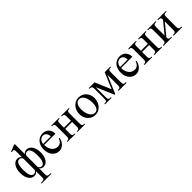

<svg xmlns="http://www.w3.org/2000/svg" viewBox="278 -2108 3737 3737"><g transform="rotate(-45 2146.5 -239.0)"><path d="M610.8 -222.2Q610.8 -168 598.9 -124.3Q586.9 -80.6 566.2 -49.8Q545.4 -19 517.6 -2.2Q489.7 14.6 458 14.6Q449.7 14.6 438.5 13.9Q427.2 13.2 415 8.8Q402.8 4.4 390.4 -4.6Q377.9 -13.7 367.7 -29.8V149.9Q367.7 169.4 375 179.4Q382.3 189.5 395.3 193.6Q408.2 197.8 425.3 198Q442.4 198.2 461.9 198.2V216.8H193.8V198.2H229.5Q246.6 198.2 259 194.3Q271.5 190.4 278.6 180.7Q285.6 170.9 285.6 151.4V-29.8Q275.4 -13.7 262.9 -4.6Q250.5 4.4 238.3 8.8Q226.1 13.2 214.8 13.9Q203.6 14.6 195.3 14.6Q163.6 14.6 135.7 -2.2Q107.9 -19 87.2 -49.8Q66.4 -80.6 54.4 -124.3Q42.5 -168 42.5 -222.2Q42.5 -276.4 54.4 -320.3Q66.4 -364.3 87.2 -395.3Q107.9 -426.3 135.7 -443.1Q163.6 -460 195.3 -460Q203.6 -460 214.8 -459.2Q226.1 -458.5 238.3 -454.1Q250.5 -449.7 262.9 -440.9Q275.4 -432.1 285.6 -416V-564Q285.6 -599.1 279.3 -615.2Q272.9 -631.3 253.4 -631.3Q246.6 -631.3 237.5 -629.6Q228.5 -627.9 217.8 -623.5L209.5 -641.1L344.2 -694.8H367.7V-416Q377.9 -432.1 390.4 -440.9Q402.8 -449.7 415 -454.1Q427.2 -458.5 438.5 -459.2Q449.7 -460 458 -460Q489.7 -460 517.6 -443.1Q545.4 -426.3 566.2 -395.3Q586.9 -364.3 598.9 -320.3Q610.8 -276.4 610.8 -222.2ZM525.4 -222.2Q525.4 -241.2 524.4 -263.9Q523.4 -286.6 520.5 -309.1Q517.6 -331.5 511.5 -352.5Q505.4 -373.5 495.6 -389.6Q485.8 -405.8 471.2 -415.5Q456.5 -425.3 436 -425.3Q426.3 -425.3 418.5 -424.6Q410.6 -423.8 402.8 -419.7Q395 -415.5 386.5 -406.7Q377.9 -397.9 367.7 -381.8V-63.5Q377.9 -47.4 386.5 -38.6Q395 -29.8 402.8 -25.6Q410.6 -21.5 418.5 -20.8Q426.3 -20 436 -20Q456.5 -20 471.2 -29.5Q485.8 -39.1 495.6 -55.2Q505.4 -71.3 511.5 -92Q517.6 -112.8 520.5 -135.3Q523.4 -157.7 524.4 -180.4Q525.4 -203.1 525.4 -222.2ZM285.6 -381.8Q275.4 -397.9 266.8 -406.7Q258.3 -415.5 250.5 -419.7Q242.7 -423.8 234.9 -424.6Q227.1 -425.3 217.8 -425.3Q197.3 -425.3 182.6 -415.5Q168 -405.8 158 -389.6Q147.9 -373.5 142.1 -352.5Q136.2 -331.5 133.1 -309.1Q129.9 -286.6 128.9 -263.9Q127.9 -241.2 127.9 -222.2Q127.9 -202.6 128.9 -180.2Q129.9 -157.7 133.1 -135.3Q136.2 -112.8 142.1 -92Q147.9 -71.3 158 -55.2Q168 -39.1 182.6 -29.5Q197.3 -20 217.8 -20Q227.1 -20 234.9 -20.8Q242.7 -21.5 250.5 -25.6Q258.3 -29.8 266.8 -38.6Q275.4 -47.4 285.6 -63.5Z M967.8 -306.6Q967.8 -343.8 957 -366.9Q946.3 -390.1 931.2 -403.3Q916 -416.5 899.4 -421.4Q882.8 -426.3 870.6 -426.3Q851.1 -426.3 832.3 -418.5Q813.5 -410.6 798.3 -395.5Q783.2 -380.4 772.9 -357.9Q762.7 -335.4 759.8 -306.6ZM1069.8 -163.6Q1064.5 -130.9 1049.6 -98.9Q1034.7 -66.9 1011.2 -41.7Q987.8 -16.6 956.1 -1Q924.3 14.6 885.7 14.6Q846.2 14.6 810.5 -1.7Q774.9 -18.1 748.3 -48.6Q721.7 -79.1 706.1 -122.1Q690.4 -165 690.4 -218.8Q690.4 -275.4 705.8 -320.3Q721.2 -365.2 748.8 -396.5Q776.4 -427.7 814.5 -444.3Q852.5 -460.9 897.9 -460.9Q935.1 -460.9 966.6 -448.5Q998 -436 1021 -412.6Q1043.9 -389.2 1056.9 -355.5Q1069.8 -321.8 1069.8 -279.3H759.8Q759.8 -229.5 772.9 -189.9Q786.1 -150.4 808.6 -123Q831.1 -95.7 860.6 -81.3Q890.1 -66.9 922.9 -66.4Q944.8 -65.9 963.6 -71Q982.4 -76.2 998.5 -88.6Q1014.6 -101.1 1028.6 -121.8Q1042.5 -142.6 1054.2 -173.3Z M1396 0V-17.6Q1416 -17.6 1428.7 -20.3Q1441.4 -22.9 1448.7 -30.3Q1456.1 -37.6 1458.7 -50.5Q1461.4 -63.5 1461.4 -83.5V-210.9H1270V-83.5Q1270 -61 1272.7 -48.1Q1275.4 -35.2 1282.7 -28.3Q1290 -21.5 1302.7 -19.5Q1315.4 -17.6 1335.4 -17.6V0H1122.6V-17.6Q1142.6 -17.6 1155.3 -20.5Q1168 -23.4 1175.3 -31Q1182.6 -38.6 1185.5 -51.3Q1188.5 -64 1188.5 -83.5V-362.8Q1188.5 -382.8 1185.5 -395.8Q1182.6 -408.7 1175.3 -416Q1168 -423.3 1155.3 -426.3Q1142.6 -429.2 1122.6 -429.2V-447.3H1335.4V-429.2Q1315.4 -429.2 1302.7 -427.2Q1290 -425.3 1282.7 -418.5Q1275.4 -411.6 1272.7 -398.4Q1270 -385.3 1270 -362.8V-244.1H1461.4V-362.8Q1461.4 -383.3 1458.7 -396.2Q1456.1 -409.2 1448.7 -416.5Q1441.4 -423.8 1428.7 -426.5Q1416 -429.2 1396 -429.2V-447.3H1608.4V-429.2Q1588.4 -429.2 1575.7 -427Q1563 -424.8 1555.7 -417.7Q1548.3 -410.6 1545.7 -397.5Q1543 -384.3 1543 -362.8V-83.5Q1543 -62 1545.7 -48.8Q1548.3 -35.6 1555.7 -28.8Q1563 -22 1575.7 -19.8Q1588.4 -17.6 1608.4 -17.6V0Z M2008.3 -194.3Q2008.3 -244.1 1998.5 -287.1Q1988.8 -330.1 1970.7 -361.6Q1952.6 -393.1 1926.8 -411.1Q1900.9 -429.2 1868.7 -429.2Q1849.6 -429.2 1829.8 -420.9Q1810.1 -412.6 1793.9 -393.1Q1777.8 -373.5 1767.8 -341.1Q1757.8 -308.6 1757.8 -259.8Q1757.8 -211.9 1767.8 -168.5Q1777.8 -125 1796.4 -92.3Q1814.9 -59.6 1841.1 -40.3Q1867.2 -21 1899.4 -21Q1923.3 -21 1943.6 -30Q1963.9 -39.1 1978 -59.6Q1992.2 -80.1 2000.2 -113.3Q2008.3 -146.5 2008.3 -194.3ZM2099.6 -231.9Q2099.6 -188.5 2085.7 -144.8Q2071.8 -101.1 2044.2 -65.4Q2016.6 -29.8 1975.3 -7.6Q1934.1 14.6 1878.9 14.6Q1832 14.6 1793.2 -4.4Q1754.4 -23.4 1726.3 -55.7Q1698.2 -87.9 1682.9 -130.4Q1667.5 -172.9 1667.5 -219.2Q1667.5 -264.6 1682.4 -307.9Q1697.3 -351.1 1725.3 -384.8Q1753.4 -418.5 1793.5 -439.2Q1833.5 -460 1883.8 -460Q1932.1 -460 1971.7 -442.4Q2011.2 -424.8 2039.8 -394Q2068.4 -363.3 2084 -321.5Q2099.6 -279.8 2099.6 -231.9Z M2527.3 0V-18.6Q2548.3 -18.6 2561.8 -20.8Q2575.2 -22.9 2582.8 -30Q2590.3 -37.1 2593.3 -49.8Q2596.2 -62.5 2596.2 -83.5V-373.5L2438.5 0H2420.9L2264.2 -363.8V-83.5Q2264.2 -42 2275.9 -31.7Q2282.2 -24.9 2290.8 -21.7Q2299.3 -18.6 2315.9 -18.6H2334.5V0H2156.2V-18.6Q2177.7 -18.6 2191.2 -21Q2204.6 -23.4 2212.2 -30.5Q2219.7 -37.6 2222.4 -50.3Q2225.1 -63 2225.1 -83.5V-362.8Q2225.1 -381.8 2221.4 -394.8Q2217.8 -407.7 2209.7 -415.3Q2201.7 -422.9 2188.5 -426Q2175.3 -429.2 2156.2 -429.2V-447.3H2314.5L2454.6 -117.7L2594.2 -447.3H2749.5V-429.2Q2727.5 -429.2 2713.4 -427Q2699.2 -424.8 2691.4 -417.7Q2683.6 -410.6 2680.7 -397.5Q2677.7 -384.3 2677.7 -362.8V-83.5Q2677.7 -61.5 2681.2 -48.6Q2684.6 -35.6 2692.6 -29.1Q2700.7 -22.5 2714.6 -20.5Q2728.5 -18.6 2749.5 -18.6V0Z M3085.4 -306.6Q3085.4 -343.8 3074.7 -366.9Q3064 -390.1 3048.8 -403.3Q3033.7 -416.5 3017.1 -421.4Q3000.5 -426.3 2988.3 -426.3Q2968.8 -426.3 2950 -418.5Q2931.2 -410.6 2916 -395.5Q2900.9 -380.4 2890.6 -357.9Q2880.4 -335.4 2877.4 -306.6ZM3187.5 -163.6Q3182.1 -130.9 3167.2 -98.9Q3152.3 -66.9 3128.9 -41.7Q3105.5 -16.6 3073.7 -1Q3042 14.6 3003.4 14.6Q2963.9 14.6 2928.2 -1.7Q2892.6 -18.1 2866 -48.6Q2839.4 -79.1 2823.7 -122.1Q2808.1 -165 2808.1 -218.8Q2808.1 -275.4 2823.5 -320.3Q2838.9 -365.2 2866.5 -396.5Q2894 -427.7 2932.1 -444.3Q2970.2 -460.9 3015.6 -460.9Q3052.7 -460.9 3084.2 -448.5Q3115.7 -436 3138.7 -412.6Q3161.6 -389.2 3174.6 -355.5Q3187.5 -321.8 3187.5 -279.3H2877.4Q2877.4 -229.5 2890.6 -189.9Q2903.8 -150.4 2926.3 -123Q2948.7 -95.7 2978.3 -81.3Q3007.8 -66.9 3040.5 -66.4Q3062.5 -65.9 3081.3 -71Q3100.1 -76.2 3116.2 -88.6Q3132.3 -101.1 3146.2 -121.8Q3160.2 -142.6 3171.9 -173.3Z M3513.7 0V-17.6Q3533.7 -17.6 3546.4 -20.3Q3559.1 -22.9 3566.4 -30.3Q3573.7 -37.6 3576.4 -50.5Q3579.1 -63.5 3579.1 -83.5V-210.9H3387.7V-83.5Q3387.7 -61 3390.4 -48.1Q3393.1 -35.2 3400.4 -28.3Q3407.7 -21.5 3420.4 -19.5Q3433.1 -17.6 3453.1 -17.6V0H3240.2V-17.6Q3260.3 -17.6 3272.9 -20.5Q3285.6 -23.4 3293 -31Q3300.3 -38.6 3303.2 -51.3Q3306.2 -64 3306.2 -83.5V-362.8Q3306.2 -382.8 3303.2 -395.8Q3300.3 -408.7 3293 -416Q3285.6 -423.3 3272.9 -426.3Q3260.3 -429.2 3240.2 -429.2V-447.3H3453.1V-429.2Q3433.1 -429.2 3420.4 -427.2Q3407.7 -425.3 3400.4 -418.5Q3393.1 -411.6 3390.4 -398.4Q3387.7 -385.3 3387.7 -362.8V-244.1H3579.1V-362.8Q3579.1 -383.3 3576.4 -396.2Q3573.7 -409.2 3566.4 -416.5Q3559.1 -423.8 3546.4 -426.5Q3533.7 -429.2 3513.7 -429.2V-447.3H3726.1V-429.2Q3706.1 -429.2 3693.4 -427Q3680.7 -424.8 3673.3 -417.7Q3666 -410.6 3663.3 -397.5Q3660.6 -384.3 3660.6 -362.8V-83.5Q3660.6 -62 3663.3 -48.8Q3666 -35.6 3673.3 -28.8Q3680.7 -22 3693.4 -19.8Q3706.1 -17.6 3726.1 -17.6V0Z M4044.4 0V-18.6Q4067.9 -18.6 4082.5 -21.5Q4097.2 -24.4 4105.7 -32.7Q4114.3 -41 4117.2 -55.7Q4120.1 -70.3 4120.1 -93.8V-317.9L3922.9 -79.1Q3922.9 -56.2 3927 -43.7Q3931.2 -31.2 3940.4 -25.6Q3949.7 -20 3964.4 -19.3Q3979 -18.6 3999.5 -18.6V0H3766.1V-18.6Q3790 -18.6 3804.7 -21.5Q3819.3 -24.4 3827.4 -32.7Q3835.4 -41 3838.1 -55.7Q3840.8 -70.3 3840.8 -93.8V-361.8Q3840.8 -384.8 3837.4 -398.2Q3834 -411.6 3825.4 -418.5Q3816.9 -425.3 3802.5 -427.2Q3788.1 -429.2 3766.1 -429.2V-447.3H3999.5V-429.2Q3977.5 -429.2 3962.9 -427.2Q3948.2 -425.3 3939.2 -418.5Q3930.2 -411.6 3926.5 -398.2Q3922.9 -384.8 3922.9 -361.8V-128.9L4120.1 -367.7Q4120.1 -390.1 4116 -402.6Q4111.8 -415 4102.8 -420.9Q4093.8 -426.8 4079.3 -428Q4064.9 -429.2 4044.4 -429.2V-447.3H4278.8V-429.2Q4257.3 -429.2 4242.7 -428.2Q4228 -427.2 4218.8 -421.4Q4209.5 -415.5 4205.6 -403.1Q4201.7 -390.6 4201.7 -367.7V-93.8Q4201.7 -69.8 4204.8 -54.9Q4208 -40 4216.6 -32Q4225.1 -23.9 4240 -21.2Q4254.9 -18.6 4278.8 -18.6V0Z"/></g></svg>

Font: Doulos SIL
Style: Regular
Weight: 400
Designer: Walt Agee, Victor Gaultney, Peter Martin, Debbi Hosken
Foundry: SIL International
Version: Version 4.110; 2011; Maintenance release